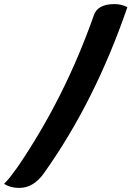

<svg xmlns="http://www.w3.org/2000/svg" viewBox="-25 -786 645 942"><path d="M600 -751Q521 -521 419 -317.5Q317 -114 191 63Q140 136 69 136Q26 136 -5 116Q12 99 27.5 79Q43 59 61 34Q293 -306 435 -710Q453 -766 537 -766Q570 -766 600 -751Z"/></svg>

Font: Recursive Sn Csl St
Style: Bold Italic
Weight: 700
Italic angle: -15°
Version: Version 1.079;hotconv 1.0.112;makeotfexe 2.5.65598; ttfautoh